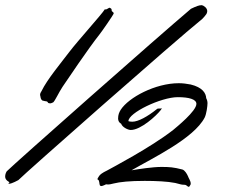

<svg xmlns="http://www.w3.org/2000/svg" viewBox="-86 -703 883 743"><path d="M713 -649C715 -653 716 -657 716 -660C716 -673 701 -682 695 -683C684 -683 674 -679 653 -669C524 -560 -29 -71 -60 -40C-65 -32 -66 -25 -66 -19C-66 -5 -49 2 -49 2L-53 6V7C-53 8 -53 8 -50 8C-40 8 -15 -6 -15 -6C8 -30 588 -542 697 -630C703 -636 708 -642 713 -649ZM300 -571C306 -578 354 -647 354 -651C354 -654 352 -656 349 -658C346 -660 346 -662 346 -664C346 -669 344 -670 342 -671C340 -672 340 -673 338 -673C335 -673 333 -670 328 -668C325 -667 323 -666 323 -666C321 -666 321 -668 321 -668C320 -668 320 -667 319 -666C308 -648 215 -545 183 -503C152 -462 96 -395 75 -351C72 -346 69 -342 69 -335C69 -334 70 -333 70 -332C71 -325 72 -318 78 -314C95 -309 95 -313 99 -307C100 -304 104 -303 108 -303C112 -303 115 -305 120 -307C127 -313 142 -346 156 -367C171 -389 254 -513 300 -571ZM536 -277C539 -281 540 -283 540 -283C540 -284 539 -284 539 -284C539 -284 537 -283 535 -283C534 -283 532 -283 529 -283C526 -283 523 -283 520 -280C485 -252 449 -232 426 -232C420 -232 414 -233 411 -234C410 -266 537 -327 602 -327C645 -327 674 -319 674 -301C674 -273 597 -211 584 -200C497 -132 344 -52 328 -43C311 -35 300 -27 297 -21C293 -15 291 -11 291 -10C291 -9 292 -8 294 -7C299 -4 298 7 300 13C301 16 304 17 306 17C310 17 316 14 321 12C324 9 328 11 332 11C336 11 343 10 354 7C378 1 416 -3 474 -3C517 -3 562 -1 592 5C614 11 618 12 627 12C635 12 636 16 640 18C641 19 643 20 645 20C646 20 648 18 651 12C652 11 652 9 652 7C652 -3 644 -13 641 -22C637 -31 629 -44 620 -47C585 -56 570 -57 538 -57C505 -57 453 -49 423 -44C504 -91 664 -167 706 -248C713 -262 717 -293 717 -304C717 -310 715 -318 712 -323C711 -343 697 -365 652 -376C637 -379 621 -381 606 -381C515 -381 412 -326 381 -278C375 -268 371 -259 371 -244C371 -236 375 -228 383 -224C387 -211 409 -200 420 -200C459 -200 519 -255 536 -277Z"/></svg>

Font: Oregano
Style: Italic
Weight: 400
Italic angle: -12°
Designer: Astigmatic (AOETI)
Foundry: Astigmatic (AOETI)
Version: Version 1.000